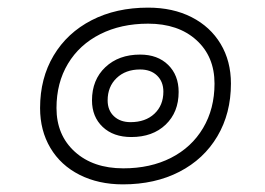

<svg xmlns="http://www.w3.org/2000/svg" viewBox="-20 -538 693 503"><path d="M85 -255Q85 -333 120.5 -392.5Q156 -452 220 -485Q284 -518 368 -518Q433 -518 482 -493Q531 -468 558 -423Q585 -378 585 -319Q585 -241 549.5 -181Q514 -121 450 -88Q386 -55 302 -55Q238 -55 188.5 -80Q139 -105 112 -150.5Q85 -196 85 -255ZM542 -319Q542 -390 494.5 -433Q447 -476 368 -476Q297 -476 242.5 -448.5Q188 -421 158 -371Q128 -321 128 -255Q128 -184 176 -140.5Q224 -97 303 -97Q374 -97 428 -124.5Q482 -152 512 -202.5Q542 -253 542 -319ZM221 -275Q221 -329 256 -362Q291 -395 347 -395Q393 -395 420.5 -368Q448 -341 448 -297Q448 -244 414 -211.5Q380 -179 324 -179Q277 -179 249 -205.5Q221 -232 221 -275ZM408 -298Q408 -324 391.5 -340Q375 -356 347 -356Q309 -356 285.5 -333.5Q262 -311 262 -275Q262 -249 278.5 -233.5Q295 -218 322 -218Q361 -218 384.5 -240Q408 -262 408 -298Z"/></svg>

Font: Mali Light
Style: Italic
Weight: 300
Italic angle: -10°
Version: Version 1.000; ttfautohint (v1.6)